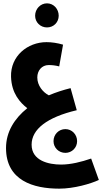

<svg xmlns="http://www.w3.org/2000/svg" viewBox="-20 -857 641 1148"><path d="M261 -693C301 -693 331 -724 331 -763C331 -803 301 -837 261 -837C221 -837 190 -803 190 -763C190 -724 221 -693 261 -693ZM334 271C422 271 522 242 571 219L525 91C467 111 403 127 345 127C271 127 169 104 169 8C169 -84 261 -156 439 -198L402 -330C358 -319 314 -305 272 -287C237 -305 203 -345 203 -394C203 -434 229 -468 271 -468C292 -468 310 -466 334 -460L357 -590C323 -600 289 -605 258 -605C145 -605 42 -522 46 -398C49 -298 101 -243 143 -210C67 -149 16 -69 16 28C16 223 180 271 334 271ZM371 57C410 57 441 26 441 -13C441 -53 410 -85 371 -85C331 -85 300 -53 300 -13C300 26 331 57 371 57Z"/></svg>

Font: Noto Sans Arabic UI XCn XBd
Style: Regular
Weight: 800
Width: 2
Designer: Monotype Design Team, Nadine Chahine and Nizar Qandah
Foundry: Monotype Imaging Inc.
Version: Version 2.010